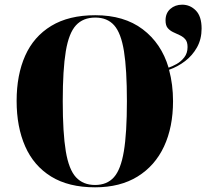

<svg xmlns="http://www.w3.org/2000/svg" viewBox="-20 -790 881 820"><path d="M386 10Q273 10 198.5 -36Q124 -82 87.5 -165Q51 -248 51 -359Q51 -470 87.5 -552Q124 -634 199 -679.5Q274 -725 387 -725Q510 -725 589.5 -665Q669 -605 700 -501Q715 -506 734 -516.5Q753 -527 767 -545Q781 -563 781 -589Q781 -611 771.5 -622Q762 -633 748 -639.5Q734 -646 720 -652.5Q706 -659 696.5 -670Q687 -681 687 -703Q687 -734 707.5 -752Q728 -770 758 -770Q792 -770 816.5 -745Q841 -720 841 -668Q841 -623 821.5 -588Q802 -553 770.5 -529Q739 -505 702 -492Q719 -429 719 -358Q719 -247 680.5 -164.5Q642 -82 567.5 -36Q493 10 386 10ZM386 0Q437 0 466.5 -33Q496 -66 509 -144Q522 -222 522 -358Q522 -493 509.5 -571Q497 -649 467.5 -682Q438 -715 387 -715Q335 -715 304.5 -682Q274 -649 261 -571Q248 -493 248 -358Q248 -222 261 -144Q274 -66 304.5 -33Q335 0 386 0Z"/></svg>

Font: Noto Serif Display SemiCondensed Black
Style: Regular
Weight: 900
Width: 4
Designer: Monotype Design Team
Foundry: Monotype Imaging Inc.
Version: Version 2.009